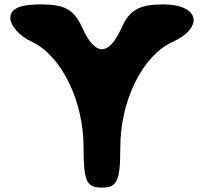

<svg xmlns="http://www.w3.org/2000/svg" viewBox="-20 -903 929 873"><path d="M27 -821C27 -786 69 -739 123 -714C259 -651 360 -445 360 -233C360 -79 373 -50 443 -50C513 -50 527 -79 527 -233C527 -445 628 -650 764 -712C910 -779 885 -883 723 -883C615 -883 570 -859 534 -779C474 -646 413 -646 353 -779C316 -860 274 -883 166 -883C70 -883 27 -864 27 -821Z"/></svg>

Font: Hussar Skorodowane
Style: Bold
Weight: 700
Foundry: Cannot Into Space Fonts
Version: Version 0.892